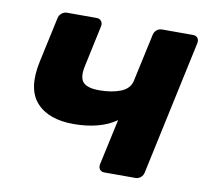

<svg xmlns="http://www.w3.org/2000/svg" viewBox="-64 -591 724 662"><g transform="rotate(10 298.0 -260.0)"><path d="M342 0Q331 0 325.5 -7Q320 -14 322 -25L357 -186Q329 -166 291 -156Q253 -146 208 -146Q119 -146 77 -193.5Q35 -241 56 -338L90 -495Q92 -506 100.5 -513Q109 -520 119 -520H223Q233 -520 239 -513Q245 -506 243 -495L212 -350Q203 -309 218 -292.5Q233 -276 274 -276Q319 -276 350 -288.5Q381 -301 387 -329L423 -495Q425 -506 433 -513Q441 -520 452 -520H560Q571 -520 576.5 -513Q582 -506 580 -495L479 -25Q477 -14 469 -7Q461 0 450 0Z"/></g></svg>

Font: Rubik Light SemiBold
Style: Italic
Weight: 600
Italic angle: -12°
Version: Version 2.104